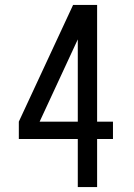

<svg xmlns="http://www.w3.org/2000/svg" viewBox="-20 -755 540 775"><path d="M294 0V-194H56V-264L275 -735H372V-264H436V-194H372V0ZM140 -264H294V-596Z"/></svg>

Font: iosevka_custom_sans_ss08
Style: Regular
Weight: 400
Designer: Belleve Invis
Foundry: Belleve Invis
Version: Version 10.3.0; ttfautohint (v1.8.3)